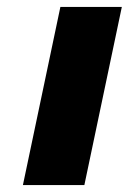

<svg xmlns="http://www.w3.org/2000/svg" viewBox="-20 -533 371 553"><path d="M46 0H223L330.9 -513H153.9Z"/></svg>

Font: Hussar
Style: BdOblTwo
Weight: 700
Foundry: Cannot Into Space Fonts
Version: Version 2.00